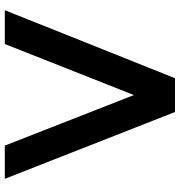

<svg xmlns="http://www.w3.org/2000/svg" viewBox="5 -745 740 790"><g transform="rotate(-90 375.0 -350.0)"><path d="M588.9 -700.2H728L448.2 0H309.1L34.2 -700.2H170.9L378.9 -168.9Z"/></g></svg>

Font: Montserrat-Arabic Medium
Style: Regular
Weight: 500
Designer: Mohamed Gaber
Foundry: Kief Type Foundry
Version: Version 5.008;PS 005.008;hotconv 1.0.88;makeotf.lib2.5.64775